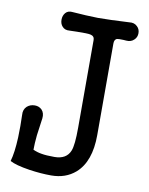

<svg xmlns="http://www.w3.org/2000/svg" viewBox="-83 -780 667 859"><g transform="rotate(10 250.0 -350.5)"><path d="M291 -612.3V-213.9Q291 -134.8 280.3 -108.4Q263.7 -66.4 209 -66.4Q170.9 -66.4 150.4 -70.3Q130.9 -73.2 111.3 -82Q111.3 -109.4 115.2 -148.4Q118.2 -170.9 125 -219.7L126 -226.6Q128.9 -251 115.2 -265.6Q102.5 -278.3 83 -278.3Q62.5 -278.3 47.9 -265.6Q32.2 -251 34.2 -226.6Q36.1 -176.8 34.2 -124Q31.2 -54.7 19.5 -14.6Q45.9 0 109.4 9.8Q162.1 17.6 209 17.6Q274.4 17.6 318.4 -20.5Q380.9 -75.2 380.9 -196.3V-612.3Q380.9 -629.9 392.6 -634.8Q400.4 -636.7 422.9 -635.7L434.6 -634.8Q457 -632.8 470.7 -646.5Q483.4 -658.2 483.4 -676.8Q483.4 -695.3 470.7 -707Q457 -720.7 434.6 -717.8Q345.7 -712.9 293 -712.9Q240.2 -713.9 177.7 -718.8Q156.2 -721.7 144.5 -708Q133.8 -695.3 133.8 -676.8Q133.8 -658.2 144.5 -646.5Q156.2 -632.8 177.7 -634.8L211.9 -635.7Q260.7 -636.7 272.5 -633.8Q291 -629.9 291 -612.3Z"/></g></svg>

Font: GungsuhChe
Style: Regular
Weight: 400
Monospace: yes
Version: Version 2.21